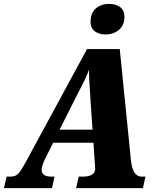

<svg xmlns="http://www.w3.org/2000/svg" viewBox="-60 -966 799 986"><path d="M687 -59 674 0H331L344 -59H365Q396 -59 412.5 -69Q429 -79 429 -101Q429 -109 427 -127L420 -233H213L172 -151Q154 -114 154 -94Q154 -59 204 -59H220L207 0H-40L-26 -59H-5Q19 -59 33.5 -74Q48 -89 74 -137L387 -714H555L612 -147Q620 -59 667 -59ZM415 -300 404 -464 403 -484Q397 -556 397 -608Q382 -566 350 -506L333 -473L246 -300ZM405 -854Q405 -899 432 -922.5Q459 -946 500 -946Q535 -946 557 -929.5Q579 -913 579 -880Q579 -836 550.5 -812.5Q522 -789 483 -789Q448 -789 426.5 -805.5Q405 -822 405 -854Z"/></svg>

Font: Noto Serif NarrowBlack
Style: Italic
Weight: 900
Width: 4
Italic angle: -12°
Designer: Monotype Design Team
Foundry: Monotype Imaging Inc.
Version: Version 1.001